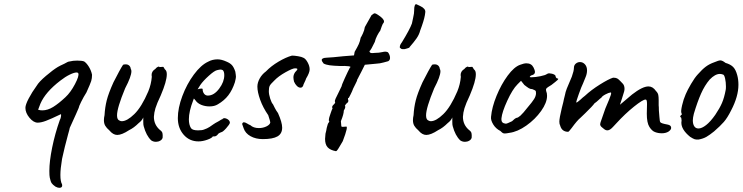

<svg xmlns="http://www.w3.org/2000/svg" viewBox="-20 -676 3566 922"><path d="M219 177Q217 168 217 145Q217 99 230.5 32.5Q244 -34 267 -99Q271 -106 272.5 -114.5Q274 -123 273 -128Q223 -104 200 -95.5Q177 -87 161 -87Q141 -87 121.5 -110.5Q102 -134 102 -158Q102 -173 118 -203.5Q134 -234 156 -264Q167 -283 200.5 -311.5Q234 -340 257 -354Q267 -360 289 -370Q307 -381 315 -381Q330 -385 351 -385Q373 -385 384 -381Q396 -373 407 -355Q418 -337 422 -317Q422 -300 418 -287Q414 -274 395 -232Q381 -210 369.5 -186.5Q358 -163 358 -158Q353 -145 315 -62Q314 -55 307 -31Q290 31 278 87Q270 135 270 164Q270 196 278 209Q280 217 276.5 221.5Q273 226 265 226Q257 226 246 220Q233 211 228 203.5Q223 196 219 177ZM183 -146Q209 -146 235.5 -162.5Q262 -179 294 -209Q319 -232 340 -272Q361 -312 356 -324Q354 -328 348 -328Q336 -328 314.5 -317.5Q293 -307 270 -289Q198 -234 174 -178L163 -149Q173 -146 183 -146Z M670 -70Q668 -76 668 -91Q668 -106 668 -112Q662 -97 646 -85Q623 -62 600 -51Q565 -28 543 -28Q523 -28 505 -50Q492 -61 485.5 -72Q479 -83 479 -99Q479 -110 482 -123Q484 -160 492.5 -194Q501 -228 525 -281Q557 -344 571 -365Q576 -367 584 -367Q594 -367 600.5 -361Q607 -355 608 -345Q611 -341 611 -334Q611 -309 581 -252Q542 -158 542 -122Q542 -101 554 -97Q559 -94 565 -94Q590 -94 625 -128Q660 -162 692 -237Q706 -271 709 -307Q708 -310 708 -316Q708 -334 726 -345Q730 -351 737 -354.5Q744 -358 746 -354L762 -355Q765 -356 768 -349.5Q771 -343 774 -341Q781 -335 781 -319Q781 -286 752 -218Q733 -178 726.5 -156.5Q720 -135 719 -115Q719 -77 748 -52Q758 -45 760 -37Q762 -29 761 -15Q759 -6 749.5 -0.5Q740 5 729 5Q716 5 706 -2Q682 -25 670 -70Z M834 -109Q834 -157 855.5 -214.5Q877 -272 911 -318Q945 -364 980 -380Q1000 -391 1025 -391Q1044 -391 1068 -380Q1085 -373 1094 -363Q1103 -353 1110 -332Q1113 -314 1113 -307Q1113 -301 1108 -281Q1096 -244 1076.5 -218.5Q1057 -193 1026 -175Q1010 -165 986 -165Q965 -165 946.5 -172.5Q928 -180 918 -195L911 -203L908 -195Q887 -141 887 -103Q887 -77 897 -61Q904 -50 931 -50Q951 -50 960 -54Q975 -59 986.5 -66.5Q998 -74 1009 -82L1013 -84H1012Q1024 -90 1032 -95Q1040 -100 1043 -102Q1045 -102 1047 -103Q1049 -104 1051 -107Q1060 -111 1072 -104Q1084 -97 1084 -86Q1082 -78 1066 -60Q1050 -42 1042 -41Q1041 -41 1035 -38Q1029 -35 1027 -33H1028Q1019 -21 1010 -21H1002Q998 -13 975.5 -5Q953 3 933 3Q890 3 862 -29Q834 -61 834 -109ZM1033 -251Q1057 -283 1057 -315Q1057 -332 1050 -339Q1044 -342 1039 -342Q1034 -342 1022 -339Q1009 -336 982 -311.5Q955 -287 942 -268L929 -247Q937 -250 944.5 -250.5Q952 -251 953 -249Q953 -235 960 -226Q967 -217 978 -217Q1008 -217 1033 -251Z M1150 -60Q1143 -78 1143 -80Q1143 -86 1150 -89Q1157 -89 1166.5 -83Q1176 -77 1182 -75Q1197 -61 1223 -61Q1243 -61 1259.5 -69Q1276 -77 1278 -88Q1278 -93 1268 -123Q1243 -159 1229.5 -196.5Q1216 -234 1216 -260Q1216 -279 1227 -299Q1238 -319 1257 -333Q1282 -359 1317.5 -380Q1353 -401 1382 -409Q1394 -409 1411.5 -406Q1429 -403 1436 -399Q1447 -395 1457 -377Q1467 -359 1467 -343Q1467 -327 1450 -299Q1448 -292 1442 -280Q1436 -268 1436 -265Q1432 -255 1423 -255Q1414 -255 1405.5 -263.5Q1397 -272 1392 -284Q1389 -296 1389 -305Q1389 -317 1397 -329Q1408 -340 1408 -344Q1408 -348 1397 -348Q1385 -348 1351 -329Q1317 -310 1297 -289Q1279 -272 1275 -263.5Q1271 -255 1271 -238Q1271 -223 1277.5 -202.5Q1284 -182 1291 -175Q1293 -171 1299.5 -158Q1306 -145 1315 -133Q1335 -88 1335 -63Q1335 -34 1312.5 -21Q1290 -8 1242 -8Q1208 -8 1183 -22Q1158 -36 1150 -60Z M1541 -9Q1541 -16 1543 -34Q1547 -48 1549 -62Q1554 -84 1559 -88Q1560 -89 1561 -92Q1562 -95 1559 -97Q1559 -110 1568 -133Q1570 -140 1573 -147Q1576 -154 1577 -156Q1575 -158 1575 -162Q1575 -167 1580.5 -172Q1586 -177 1588.5 -181Q1591 -185 1588 -189Q1586 -194 1607 -234Q1620 -260 1621 -263Q1620 -266 1635.5 -300Q1651 -334 1660 -351Q1669 -356 1653 -358Q1637 -360 1614 -359Q1581 -360 1563 -362.5Q1545 -365 1534 -371Q1525 -382 1525 -388Q1525 -398 1549 -399Q1575 -400 1629 -406L1680 -410L1683 -427Q1697 -451 1703 -464.5Q1709 -478 1712 -495Q1715 -499 1722.5 -515Q1730 -531 1732 -546Q1743 -565 1752.5 -582.5Q1762 -600 1764 -603Q1775 -612 1779 -612Q1785 -612 1799 -602Q1824 -585 1824 -573Q1824 -567 1818 -561Q1814 -553 1806 -529Q1799 -520 1791 -504.5Q1783 -489 1780 -475Q1772 -458 1764.5 -444.5Q1757 -431 1754 -431Q1755 -425 1758 -423Q1761 -421 1768 -421Q1773 -421 1780.5 -422Q1788 -423 1799 -423Q1809 -424 1816.5 -426Q1824 -428 1831 -428Q1836 -428 1843 -425Q1853 -412 1853 -398Q1853 -387 1844 -382Q1839 -381 1822 -376Q1805 -371 1785 -370L1732 -365L1715 -331Q1708 -319 1703 -308Q1698 -297 1696 -295Q1696 -290 1688 -275Q1680 -260 1676 -251Q1671 -237 1664 -223.5Q1657 -210 1655 -206Q1652 -206 1651.5 -204.5Q1651 -203 1651 -200L1653 -192Q1653 -187 1648 -182Q1644 -180 1640.5 -175Q1637 -170 1636 -168Q1638 -166 1638 -163Q1638 -156 1631 -145Q1631 -128 1617 -94Q1618 -76 1619 -71Q1620 -66 1624 -67H1628L1641 -68Q1655 -74 1626 2L1610 29Q1609 31 1603 40.5Q1597 50 1593 50Q1566 45 1553.5 31.5Q1541 18 1541 -9Z M1914 -440Q1910 -440 1907 -441.5Q1904 -443 1900 -447V-451Q1900 -460 1910 -473Q1948 -535 1958 -563Q1959 -571 1964 -591Q1969 -611 1969 -628V-632Q1969 -642 1972 -650Q1975 -658 1981 -655Q1985 -653 1998 -647Q2011 -641 2017.5 -633Q2024 -625 2022 -615Q2020 -592 2006 -552Q2001 -540 1998 -530Q1993 -510 1980.5 -492Q1968 -474 1947 -450Q1947 -448 1944 -446.5Q1941 -445 1935.5 -443.5Q1930 -442 1923 -440Z M2154 -70Q2152 -76 2152 -91Q2152 -106 2152 -112Q2146 -97 2130 -85Q2107 -62 2084 -51Q2049 -28 2027 -28Q2007 -28 1989 -50Q1976 -61 1969.5 -72Q1963 -83 1963 -99Q1963 -110 1966 -123Q1968 -160 1976.5 -194Q1985 -228 2009 -281Q2041 -344 2055 -365Q2060 -367 2068 -367Q2078 -367 2084.5 -361Q2091 -355 2092 -345Q2095 -341 2095 -334Q2095 -309 2065 -252Q2026 -158 2026 -122Q2026 -101 2038 -97Q2043 -94 2049 -94Q2074 -94 2109 -128Q2144 -162 2176 -237Q2190 -271 2193 -307Q2192 -310 2192 -316Q2192 -334 2210 -345Q2214 -351 2221 -354.5Q2228 -358 2230 -354L2246 -355Q2249 -356 2252 -349.5Q2255 -343 2258 -341Q2265 -335 2265 -319Q2265 -286 2236 -218Q2217 -178 2210.5 -156.5Q2204 -135 2203 -115Q2203 -77 2232 -52Q2242 -45 2244 -37Q2246 -29 2245 -15Q2243 -6 2233.5 -0.5Q2224 5 2213 5Q2200 5 2190 -2Q2166 -25 2154 -70Z M2404 -35Q2398 -35 2394 -37.5Q2390 -40 2383 -47Q2361 -58 2348.5 -78.5Q2336 -99 2338 -115Q2342 -161 2364.5 -216Q2387 -271 2418 -313Q2449 -355 2478 -365Q2496 -372 2508 -372Q2532 -372 2542 -352Q2549 -338 2549 -331Q2549 -319 2535 -315Q2532 -315 2528 -312Q2524 -309 2524 -306Q2525 -305 2533 -305Q2550 -305 2575 -310Q2600 -315 2607 -321Q2613 -324 2617 -324L2631 -322Q2648 -317 2648 -310Q2648 -306 2651 -302.5Q2654 -299 2658 -299Q2664 -298 2656.5 -291Q2649 -284 2628 -268Q2623 -265 2613.5 -259Q2604 -253 2602.5 -249Q2601 -245 2603 -238Q2607 -229 2607 -216Q2607 -183 2578.5 -143Q2550 -103 2507.5 -73Q2465 -43 2426 -38Q2411 -35 2404 -35ZM2439 -94Q2452 -107 2460 -110Q2467 -110 2479 -120.5Q2491 -131 2516 -163Q2535 -185 2544.5 -200Q2554 -215 2554 -229Q2554 -235 2553 -238Q2552 -241 2546.5 -243.5Q2541 -246 2536 -248Q2527 -248 2519.5 -252.5Q2512 -257 2498 -268L2482 -288L2465 -271Q2441 -247 2416 -192.5Q2391 -138 2388 -108Q2387 -94 2392.5 -88.5Q2398 -83 2409 -82Q2415 -82 2439 -94Z M3086 -130 3087 -176Q3087 -188 3085.5 -193Q3084 -198 3080 -198Q3067 -198 3024.5 -164Q2982 -130 2939 -83Q2934 -78 2925.5 -68.5Q2917 -59 2910 -54.5Q2903 -50 2897 -50Q2888 -50 2880 -57L2869 -66Q2862 -72 2862 -80L2864 -89L2887 -155Q2909 -206 2913 -219.5Q2917 -233 2912 -232Q2903 -231 2887 -222.5Q2871 -214 2867 -206Q2865 -206 2854 -195.5Q2843 -185 2835 -180Q2826 -167 2791 -133L2767 -110Q2752 -98 2725 -61Q2711 -43 2709 -43Q2678 -43 2670 -73Q2666 -80 2666 -92Q2666 -108 2678 -158Q2687 -192 2688 -200L2693 -220Q2695 -233 2702 -251Q2709 -269 2726 -308Q2736 -336 2736 -350Q2736 -363 2745 -370.5Q2754 -378 2765 -378Q2779 -378 2789 -367Q2799 -356 2799 -338Q2799 -321 2791 -303L2780 -276Q2772 -260 2759.5 -224.5Q2747 -189 2747 -185Q2748 -182 2754 -186.5Q2760 -191 2768 -198Q2777 -207 2789 -216Q2819 -244 2860.5 -270Q2902 -296 2924 -303Q2937 -303 2943.5 -299.5Q2950 -296 2958 -287.5Q2966 -279 2970 -275Q2979 -266 2979 -249Q2979 -244 2977 -236Q2973 -222 2966.5 -202Q2960 -182 2957 -173Q2964 -179 2982 -194Q3000 -209 3015 -222Q3065 -261 3094 -261Q3115 -261 3130 -239Q3139 -230 3141 -220.5Q3143 -211 3143 -195Q3143 -179 3143 -170Q3144 -163 3144 -146Q3145 -138 3146.5 -115Q3148 -92 3151 -89Q3156 -83 3185 -78Q3203 -75 3203 -62Q3203 -53 3190 -44Q3177 -36 3158 -36Q3140 -36 3125 -42Q3111 -47 3098.5 -66.5Q3086 -86 3086 -130Z M3294 -19Q3251 -54 3252 -88Q3253 -91 3253 -97Q3253 -103 3252 -106.5Q3251 -110 3251 -111Q3247 -114 3246.5 -115.5Q3246 -117 3247.5 -119Q3249 -121 3250 -123Q3254 -124 3254 -127Q3254 -130 3252 -134Q3249 -142 3255.5 -170.5Q3262 -199 3273 -224Q3281 -243 3298.5 -273Q3316 -303 3331 -319Q3352 -343 3369.5 -356Q3387 -369 3410 -377Q3431 -386 3439 -386Q3449 -386 3464 -374Q3488 -367 3500.5 -354.5Q3513 -342 3520 -316Q3526 -295 3526 -269Q3526 -213 3491 -146Q3473 -110 3456 -90.5Q3439 -71 3409 -45Q3388 -28 3372.5 -19Q3357 -10 3335 -6Q3323 -5 3315.5 -7.5Q3308 -10 3294 -19ZM3465 -245Q3466 -249 3466 -261Q3466 -281 3462 -299Q3458 -317 3452 -318Q3444 -321 3437 -321Q3414 -321 3388 -294Q3364 -266 3346.5 -226.5Q3329 -187 3312 -130Q3307 -110 3307 -98Q3307 -80 3314 -69.5Q3321 -59 3334 -59Q3350 -59 3371 -75.5Q3392 -92 3415 -125Q3436 -156 3447 -181.5Q3458 -207 3465 -245Z"/></svg>

Font: Caveat
Style: Regular
Weight: 400
Designer: Pablo Impallari
Foundry: Pablo Impallari
Version: Version 1.500; ttfautohint (v1.6)